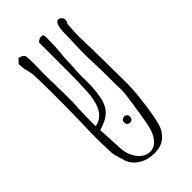

<svg xmlns="http://www.w3.org/2000/svg" viewBox="-213 -722 789 789"><g transform="rotate(-45 182.0 -327.0)"><path d="M308 -621Q309 -617 307 -596Q305 -572 305 -553L306 -501Q307 -493 307 -476L309 -299Q311 -242 298.5 -150.5Q286 -59 270 -36Q255 -12 235 -1.5Q215 9 186 9Q147 9 118 -9Q89 -27 79 -56Q76 -65 71.5 -79.5Q67 -94 64.5 -105.5Q62 -117 62 -131Q60 -171 60 -188L61 -257Q63 -307 63 -348Q64 -386 64 -450Q64 -503 62 -571L56 -604H55Q51 -620 51 -632L50 -645L67 -663Q78 -662 86 -656Q94 -650 94 -644Q96 -622 96 -601L95 -558V-516Q95 -497 96 -487V-458Q96 -436 97 -429V-378L95 -343Q93 -301 93 -249V-242H96Q107 -242 123 -252Q145 -267 155.5 -295Q166 -323 169 -365.5Q172 -408 172 -486V-569V-642Q172 -649 174 -651Q176 -653 189 -660Q203 -660 205.5 -657.5Q208 -655 208 -641Q208 -595 205 -562Q201 -534 201 -511Q201 -489 199 -470L197 -428V-418Q198 -415 198 -411Q198 -343 189.5 -305.5Q181 -268 159 -248Q137 -228 95 -216L101 -106Q103 -65 125.5 -36.5Q148 -8 178 -8Q203 -8 221.5 -30Q240 -52 248 -91Q256 -131 266 -198.5Q276 -266 274 -280Q273 -297 273 -338Q273 -397 271 -439Q270 -455 270 -482Q270 -516 272 -558L273 -604Q273 -630 279 -645Q285 -660 294 -660Q302 -660 308.5 -653.5Q315 -647 315 -638Q315 -627 308 -621ZM187 -169Q187 -177 192 -181.5Q197 -186 204 -186Q212 -186 216.5 -181.5Q221 -177 221 -169Q221 -161 216.5 -156Q212 -151 204 -151Q196 -151 191.5 -156Q187 -161 187 -169Z"/></g></svg>

Font: Amatic SC
Style: Regular
Weight: 400
Designer: Multiple Designers
Foundry: Vernon Adams
Version: Version 2.505